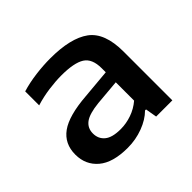

<svg xmlns="http://www.w3.org/2000/svg" viewBox="-114 -889 733 733"><g transform="rotate(-45 253.0 -522.5)"><path d="M198.5 -297Q118.5 -297 78.5 -331Q38.5 -365 38.5 -420.5Q38.5 -479 82.5 -510.8Q126.5 -542.5 225.5 -550L343 -560.5V-582.5Q343 -634 313 -653Q283 -672 214.5 -672Q183.5 -672 146.5 -667Q109.5 -662 74 -651V-726.5Q110.5 -737.5 152 -742.8Q193.5 -748 230.5 -748Q340.5 -748 393.8 -709Q447 -670 447 -568.5V-305H359.5L351.5 -351.5H346Q321 -326.5 281.5 -311.8Q242 -297 198.5 -297ZM143 -430Q143 -401 163.8 -383.8Q184.5 -366.5 230 -366.5Q260 -366.5 289.5 -376.8Q319 -387 343 -407.5V-506.5L240.5 -497.5Q187 -492 165 -475.5Q143 -459 143 -430Z"/></g></svg>

Font: Encode Sans Expanded Expanded Medium
Style: Regular
Weight: 500
Width: 7
Designer: Multiple Designers
Foundry: Impallari Type
Version: Version 3.000; ttfautohint (v1.8.3) -l 8 -r 50 -G 200 -x 14 